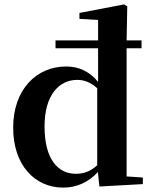

<svg xmlns="http://www.w3.org/2000/svg" viewBox="-20 -839 698 875"><path d="M631 0V-30L557 -35V-619H625V-655H557L560 -810L546 -819L342 -780V-753L427 -748V-655H233V-619H427V-466C387 -514 339 -536 281 -536C147 -536 40 -432 40 -257C40 -86 139 16 268 16C329 16 383 -8 426 -55L433 11ZM183 -263C183 -408 251 -475 332 -475C363 -475 393 -464 423 -437V-86C393 -58 362 -47 326 -47C244 -47 183 -113 183 -263Z"/></svg>

Font: Noto Serif KR
Style: Bold
Weight: 700
Designer: Ryoko NISHIZUKA 西塚涼子 (kana & ideographs); Frank Grießhammer (Latin, Greek & Cyrillic); Wenlong ZHANG 张文龙 (bopomofo); San
Foundry: Adobe
Version: Version 2.001;hotconv 1.1.0;makeotfexe 2.6.0